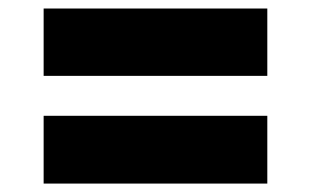

<svg xmlns="http://www.w3.org/2000/svg" viewBox="-20 -521 731 451"><path d="M82.5 -342.8V-501H607.9V-342.8ZM82.5 -89.8V-249H607.9V-89.8Z"/></svg>

Font: Inter 17pt Black
Style: Regular
Weight: 900
Version: Version 4.001;git-66647c0bb